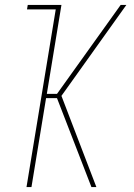

<svg xmlns="http://www.w3.org/2000/svg" viewBox="-20 -755 540 775"><path d="M349 0 210 -359H166L107 0H87L205 -717H89L92 -735H228L169 -376H210L467 -735H490L228 -368L369 0Z"/></svg>

Font: Iosevka Thin
Style: Italic
Weight: 100
Italic angle: -9°
Monospace: yes
Designer: Belleve Invis
Foundry: Belleve Invis
Version: Version 32.5.0; ttfautohint (v1.8.4)